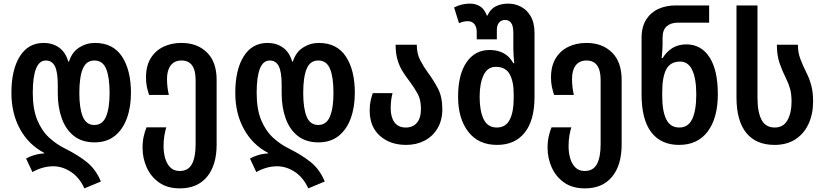

<svg xmlns="http://www.w3.org/2000/svg" viewBox="-20 -790 4552 1060"><path d="M446 250Q418 189 371 158.5Q324 128 274 128Q216 128 159 160L124 85Q142 75 167 67Q192 59 224 57V54Q138 9 90.5 -77.5Q43 -164 43 -277Q43 -405 89.5 -479Q136 -553 221 -553Q270 -553 306 -527.5Q342 -502 357 -450H361Q377 -502 417 -527.5Q457 -553 504 -553Q604 -553 653.5 -478Q703 -403 703 -277Q703 -199 680.5 -137Q658 -75 613.5 -39.5Q569 -4 502 -4Q433 -4 388 -39.5Q343 -75 321 -136.5Q299 -198 299 -274V-321Q299 -393 283 -424.5Q267 -456 233 -456Q161 -456 161 -277Q161 -187 186 -127Q211 -67 252 -29.5Q293 8 341 31Q411 66 460 105.5Q509 145 537 212ZM501 -100Q546 -100 565.5 -146.5Q585 -193 585 -277Q585 -364 566 -410Q547 -456 501 -456Q456 -456 437 -410Q418 -364 418 -277Q418 -192 437 -146Q456 -100 501 -100Z M973 250Q905 250 859.5 218.5Q814 187 790.5 135.5Q767 84 767 26Q767 -9 773.5 -37.5Q780 -66 789 -87H898Q893 -71 888 -44.5Q883 -18 883 17Q883 53 892 84Q901 115 920.5 134.5Q940 154 972 154Q1019 154 1039.5 116Q1060 78 1060 6V-348Q1060 -456 982 -456Q943 -456 922.5 -429Q902 -402 902 -355Q902 -310 912 -266H803Q795 -291 790.5 -312.5Q786 -334 786 -363Q786 -425 811.5 -467.5Q837 -510 881.5 -531.5Q926 -553 982 -553Q1069 -553 1122.5 -500.5Q1176 -448 1176 -349V8Q1176 122 1123 186Q1070 250 973 250Z M1682 250Q1654 189 1607 158.5Q1560 128 1510 128Q1452 128 1395 160L1360 85Q1378 75 1403 67Q1428 59 1460 57V54Q1374 9 1326.5 -77.5Q1279 -164 1279 -277Q1279 -405 1325.5 -479Q1372 -553 1457 -553Q1506 -553 1542 -527.5Q1578 -502 1593 -450H1597Q1613 -502 1653 -527.5Q1693 -553 1740 -553Q1840 -553 1889.5 -478Q1939 -403 1939 -277Q1939 -199 1916.5 -137Q1894 -75 1849.5 -39.5Q1805 -4 1738 -4Q1669 -4 1624 -39.5Q1579 -75 1557 -136.5Q1535 -198 1535 -274V-321Q1535 -393 1519 -424.5Q1503 -456 1469 -456Q1397 -456 1397 -277Q1397 -187 1422 -127Q1447 -67 1488 -29.5Q1529 8 1577 31Q1647 66 1696 105.5Q1745 145 1773 212ZM1737 -100Q1782 -100 1801.5 -146.5Q1821 -193 1821 -277Q1821 -364 1802 -410Q1783 -456 1737 -456Q1692 -456 1673 -410Q1654 -364 1654 -277Q1654 -192 1673 -146Q1692 -100 1737 -100Z M2222 10Q2134 10 2077.5 -40Q2021 -90 2021 -180Q2021 -209 2025.5 -230.5Q2030 -252 2038 -276H2147Q2142 -256 2139.5 -236Q2137 -216 2137 -191Q2137 -143 2158 -114.5Q2179 -86 2220 -86Q2260 -86 2282 -112.5Q2304 -139 2304 -189Q2304 -239 2286 -272Q2268 -305 2244 -337Q2225 -362 2206.5 -390Q2188 -418 2176 -455Q2164 -492 2164 -543H2281Q2281 -494 2300 -457.5Q2319 -421 2344 -387Q2373 -348 2397.5 -302Q2422 -256 2422 -187Q2422 -126 2395.5 -81.5Q2369 -37 2324 -13.5Q2279 10 2222 10Z M2724 10Q2621 10 2565 -63Q2509 -136 2509 -256Q2509 -378 2555.5 -446Q2602 -514 2683 -514Q2727 -514 2760 -496.5Q2793 -479 2814 -441H2819Q2817 -464 2815.5 -483.5Q2814 -503 2814 -521V-608Q2814 -648 2801.5 -664Q2789 -680 2768 -680Q2749 -680 2736 -666Q2723 -652 2723 -623V-573H2612V-614Q2612 -641 2599 -657Q2586 -673 2563 -673Q2551 -673 2539.5 -670.5Q2528 -668 2514 -662L2487 -749Q2509 -760 2530.5 -765Q2552 -770 2575 -770Q2605 -770 2629.5 -755.5Q2654 -741 2668 -704H2671Q2687 -740 2717 -755Q2747 -770 2786 -770Q2823 -770 2856 -753Q2889 -736 2910 -700Q2931 -664 2931 -607V-255Q2931 -126 2877 -58Q2823 10 2724 10ZM2723 -86Q2772 -86 2794 -129Q2816 -172 2816 -246V-271Q2816 -341 2793.5 -381Q2771 -421 2717 -421Q2672 -421 2650 -375.5Q2628 -330 2628 -255Q2628 -178 2650 -132Q2672 -86 2723 -86Z M3209 250Q3141 250 3095.5 218.5Q3050 187 3026.5 135.5Q3003 84 3003 26Q3003 -9 3009.5 -37.5Q3016 -66 3025 -87H3134Q3129 -71 3124 -44.5Q3119 -18 3119 17Q3119 53 3128 84Q3137 115 3156.5 134.5Q3176 154 3208 154Q3255 154 3275.5 116Q3296 78 3296 6V-348Q3296 -456 3218 -456Q3179 -456 3158.5 -429Q3138 -402 3138 -355Q3138 -310 3148 -266H3039Q3031 -291 3026.5 -312.5Q3022 -334 3022 -363Q3022 -425 3047.5 -467.5Q3073 -510 3117.5 -531.5Q3162 -553 3218 -553Q3305 -553 3358.5 -500.5Q3412 -448 3412 -349V8Q3412 122 3359 186Q3306 250 3209 250Z M3729 10Q3629 10 3575.5 -60Q3522 -130 3522 -269V-580Q3522 -642 3547.5 -682Q3573 -722 3615.5 -741Q3658 -760 3709 -760H3895V-665H3723Q3684 -665 3661 -645Q3638 -625 3638 -582V-549Q3638 -517 3633 -469H3638Q3660 -505 3692.5 -525Q3725 -545 3769 -545Q3851 -545 3897 -474Q3943 -403 3943 -270Q3943 -139 3887.5 -64.5Q3832 10 3729 10ZM3730 -86Q3780 -86 3802 -133.5Q3824 -181 3824 -269Q3824 -355 3802 -402.5Q3780 -450 3735 -450Q3681 -450 3658.5 -407.5Q3636 -365 3636 -281V-260Q3636 -176 3658.5 -131Q3681 -86 3730 -86Z M4256 10Q4154 10 4100 -56.5Q4046 -123 4046 -253V-760H4162V-249Q4162 -171 4184.5 -128.5Q4207 -86 4257 -86Q4305 -86 4327.5 -126.5Q4350 -167 4350 -229Q4350 -271 4341.5 -301Q4333 -331 4319 -358Q4299 -398 4284 -441Q4269 -484 4269 -543H4385Q4385 -501 4398.5 -465Q4412 -429 4431 -391Q4448 -358 4458.5 -320Q4469 -282 4469 -230Q4469 -161 4444 -106.5Q4419 -52 4371.5 -21Q4324 10 4256 10Z"/></svg>

Font: Noto Sans Georgian Condensed SemiBold
Style: Regular
Weight: 600
Width: 3
Designer: Monotype Design Team, Akaki Razmadze
Foundry: Google LLC
Version: Version 2.005; ttfautohint (v1.8.4.7-5d5b)